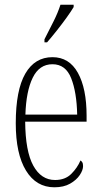

<svg xmlns="http://www.w3.org/2000/svg" viewBox="-20 -786 430 816"><path d="M211 10Q134 10 90.5 -61Q47 -132 47 -262Q47 -403 87.5 -473Q128 -543 203 -543Q274 -543 311 -476.5Q348 -410 348 -294V-269H87Q88 -143 121.5 -82Q155 -21 214 -21Q257 -21 283 -47Q309 -73 322 -104Q326 -102 329.5 -96.5Q333 -91 333 -80Q333 -63 319 -42Q305 -21 278 -5.5Q251 10 211 10ZM308 -299Q306 -394 282.5 -453.5Q259 -513 203 -513Q147 -513 119 -455.5Q91 -398 88 -299ZM169 -619Q191 -662 208.5 -697Q226 -732 237 -766H293V-756Q283 -739 264 -712.5Q245 -686 222.5 -657.5Q200 -629 180 -606H169Z"/></svg>

Font: Noto Serif Myanmar ExtraCondensed ExtraLight
Style: Regular
Weight: 200
Width: 2
Designer: Ben Mitchell and the Monotype Design Team
Foundry: Monotype Imaging Inc.
Version: Version 2.106; ttfautohint (v1.8.4.7-5d5b)